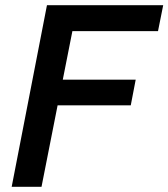

<svg xmlns="http://www.w3.org/2000/svg" viewBox="-20 -720 649 740"><path d="M25 0H140L202 -314H484L503 -413H222L259 -600H589L609 -700H161Z"/></svg>

Font: Uncut Sans Semibold Italic
Style: Regular
Weight: 600
Italic angle: -11°
Designer: Kasper Nordkvist
Foundry: UNCUT.wtf
Version: Version 1.304;Glyphs 3.2 (3246)